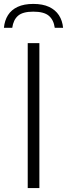

<svg xmlns="http://www.w3.org/2000/svg" viewBox="-52 -960 342 980"><path d="M89.5 0V-740H149V0ZM-32 -818Q-28.5 -855.5 -11.2 -882.8Q6 -910 38.2 -925Q70.5 -940 118 -940Q166 -940 198.5 -924.8Q231 -909.5 248.8 -882.2Q266.5 -855 270 -818H227.5Q222 -858.5 197.2 -879.5Q172.5 -900.5 118 -900.5Q64 -900.5 40 -879.5Q16 -858.5 10.5 -818Z"/></svg>

Font: Encode Sans Condensed Thin Light
Style: Regular
Weight: 300
Version: Version 3.002